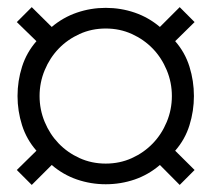

<svg xmlns="http://www.w3.org/2000/svg" viewBox="-20 -609 596 540"><path d="M463.4 -338.9Q463.4 -377 449 -411.6Q434.6 -446.3 409.7 -472.2Q384.8 -498 350.8 -513.4Q316.9 -528.8 277.3 -528.8Q237.8 -528.8 203.9 -513.4Q169.9 -498 145 -472.2Q120.1 -446.3 105.7 -411.6Q91.3 -377 91.3 -338.9Q91.3 -300.8 105.7 -266.1Q120.1 -231.4 145 -205.6Q169.9 -179.7 203.9 -164.3Q237.8 -148.9 277.3 -148.9Q316.9 -148.9 350.8 -164.3Q384.8 -179.7 409.7 -205.6Q434.6 -231.4 449 -266.1Q463.4 -300.8 463.4 -338.9ZM525.4 -338.9Q525.4 -296.9 512.9 -256.8Q500.5 -216.8 472.7 -185.1L527.3 -130.9L485.4 -88.9L429.7 -145Q397.9 -117.7 358.9 -104.2Q319.8 -90.8 277.3 -90.8Q235.4 -90.8 196.3 -104.2Q157.2 -117.7 125.5 -145L69.3 -88.9L27.3 -130.9L82.5 -185.1Q54.7 -216.8 42 -256.8Q29.3 -296.9 29.3 -338.9Q29.3 -381.3 42 -421.4Q54.7 -461.4 82.5 -493.2L27.3 -546.9L69.3 -588.9L125.5 -533.2Q157.2 -560.1 196.3 -573.5Q235.4 -586.9 277.3 -586.9Q319.8 -586.9 358.9 -573.5Q397.9 -560.1 429.7 -533.2L485.4 -588.9L527.3 -546.9L472.7 -493.2Q500.5 -461.4 512.9 -421.4Q525.4 -381.3 525.4 -338.9Z"/></svg>

Font: XB Zar
Style: Italic
Weight: 400
Italic angle: -12°
Designer: Behnam
Foundry: Irmug
Version: Version 8.005 2009